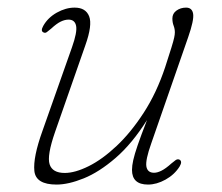

<svg xmlns="http://www.w3.org/2000/svg" viewBox="-20 -477 582 504"><path d="M451 -58Q459.5 -53.5 451.5 -40Q438 -18.5 414.5 -5.5Q391 7.5 368.5 7.5Q326.5 7.5 326.5 -31Q326.5 -42 329.8 -56.8Q333 -71.5 341.5 -96.2Q350 -121 366 -162Q326.5 -99.5 283.2 -62.2Q240 -25 199.8 -8.8Q159.5 7.5 128.5 7.5Q74 7.5 70.2 -28.2Q66.5 -64 91.5 -133.5L169 -353Q183 -392.5 179.8 -409Q176.5 -425.5 160 -425.5Q150 -425.5 139.2 -420.2Q128.5 -415 114.5 -402Q107.5 -396 103 -392.8Q98.5 -389.5 94 -392Q86 -395.5 93.5 -409Q105.5 -430.5 129 -443.8Q152.5 -457 176 -457Q205 -457 214 -434.2Q223 -411.5 204 -358L124.5 -130.5Q103 -68.5 110.2 -45.8Q117.5 -23 150 -23Q177 -23 212.8 -40.8Q248.5 -58.5 286 -93.8Q323.5 -129 357.2 -181Q391 -233 413.5 -300.5Q424.5 -334.5 430 -352.2Q435.5 -370 437.2 -378.2Q439 -386.5 439 -392Q439 -401 435.8 -409.5Q432.5 -418 432.5 -428.5Q432.5 -441.5 443.2 -449.2Q454 -457 468.5 -457Q484.5 -457 487 -440.5Q489.5 -424 474 -379.5L377 -100.5Q361.5 -57 364.2 -40.2Q367 -23.5 384.5 -23.5Q393 -23.5 404 -29Q415 -34.5 430 -48Q436.5 -53.5 441.2 -56.8Q446 -60 451 -58Z"/></svg>

Font: Fraunces 9pt Soft Thin
Style: Italic
Weight: 100
Italic angle: -16°
Version: Version 1.000;[b76b70a41]